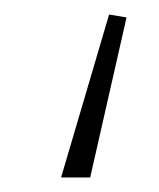

<svg xmlns="http://www.w3.org/2000/svg" viewBox="-20 -109 219 264"><path d="M64 135 130 -89 154 -85 104 135Z"/></svg>

Font: Murecho ExtraLight
Style: Regular
Weight: 200
Designer: Neil Summerour
Foundry: Positype
Version: Version 1.010; ttfautohint (v1.8.3)